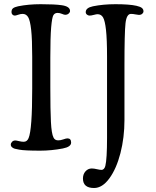

<svg xmlns="http://www.w3.org/2000/svg" viewBox="-20 -728 759 937"><path d="M137.2 -295.4V-450.7Q137.2 -536.1 132.1 -582.3Q127 -628.4 117.4 -644.3Q107.9 -660.2 90.3 -660.2Q80.6 -660.2 68.6 -656Q56.6 -651.9 52.7 -651.9Q45.4 -651.9 40.8 -656.7Q36.1 -661.6 36.1 -668.9Q36.1 -681.6 43.5 -687.5Q50.8 -693.4 68.4 -697.3Q118.2 -707.5 178.7 -707.5Q248 -707.5 280.8 -702.6Q321.8 -696.8 321.8 -674.3Q321.8 -667.5 314.9 -661.6Q308.1 -655.8 297.9 -655.8Q293 -655.8 282.2 -660.4Q271.5 -665 261.2 -665Q247.1 -665 240.5 -653.8Q233.9 -642.6 229.7 -594.7Q225.6 -546.9 225.6 -446.8V-301.8Q225.6 -190.4 228.5 -133.1Q231.4 -75.7 241.2 -56.6Q247.6 -43 264.2 -43Q275.9 -43 289.3 -47.9Q302.7 -52.7 309.1 -52.7Q327.1 -52.7 327.1 -32.2Q327.1 -11.2 286.6 -3.4Q230 7.3 176.3 7.3Q100.1 7.3 74.2 2.4Q59.6 0 52 -2.2Q44.4 -4.4 38.6 -9.5Q32.7 -14.6 32.7 -22.5Q32.7 -29.3 38.8 -35.9Q44.9 -42.5 54.7 -42.5Q59.6 -42.5 72.5 -39.3Q85.4 -36.1 95.7 -36.1Q112.3 -36.1 119.6 -54.2Q137.2 -95.7 137.2 -295.4ZM502.4 -55.7V-450.7Q502.4 -536.1 497.3 -581.8Q492.2 -627.4 482.9 -643.1Q473.6 -658.7 456.1 -658.7Q450.2 -658.7 437.5 -655.3Q424.8 -651.9 417.5 -651.9Q410.2 -651.9 404.3 -656.7Q398.4 -661.6 398.4 -668.9Q398.4 -689.9 433.6 -697.3Q483.4 -707.5 543.5 -707.5Q611.8 -707.5 646 -699.7Q665 -695.3 672.6 -689Q680.2 -682.6 680.2 -672.9Q680.2 -666 674.1 -660.6Q668 -655.3 657.7 -655.3Q652.8 -655.3 641.1 -657.7Q629.4 -660.2 619.1 -660.2Q597.7 -660.2 592.5 -614.5Q587.4 -568.8 587.4 -407.2V-142.1Q587.4 -57.1 567.9 19Q548.3 95.2 513.9 142.3Q479.5 189.5 439 189.5Q384.8 189.5 384.8 143.1Q384.8 122.1 397.2 108.2Q409.7 94.2 427.7 94.2Q439 94.2 453.1 97.7Q467.3 101.1 476.1 101.1Q481.4 101.1 486.6 96.2Q491.7 91.3 494.1 81.5Q502.4 48.3 502.4 -55.7Z"/></svg>

Font: Cooper*
Style: Regular
Weight: 400
Designer: Owen Earl
Foundry: indestructible type*
Version: Version 0.001